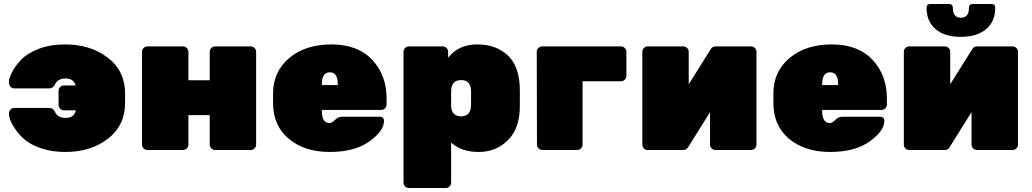

<svg xmlns="http://www.w3.org/2000/svg" viewBox="-20 -753 5181 964"><path d="M360 -324Q349 -359 309.5 -359Q270 -359 256 -329Q246 -309 227 -309H52Q41 -309 33 -317Q25 -325 25 -342Q25 -359 40 -389.5Q55 -420 85.5 -452.5Q116 -485 174 -507.5Q232 -530 306 -530Q434 -530 521 -463.5Q608 -397 608 -283V-237Q608 -123 522 -56.5Q436 10 308 10Q245 10 194 -6Q143 -22 112.5 -45.5Q82 -69 62 -97Q25 -147 25 -184Q25 -195 33 -203Q41 -211 52 -211H227Q248 -211 256 -191Q269 -161 310.5 -161Q352 -161 361 -199H301Q290 -199 282 -207Q274 -215 274 -226V-297Q274 -308 282 -316Q290 -324 301 -324Z M1239 0H1060Q1049 0 1041 -8Q1033 -16 1033 -27V-175H926V-27Q926 -16 918 -8Q910 0 899 0H720Q709 0 701 -8Q693 -16 693 -27V-493Q693 -504 701 -512Q709 -520 720 -520H899Q910 -520 918 -512Q926 -504 926 -493V-350H1033V-493Q1033 -504 1041 -512Q1049 -520 1060 -520H1239Q1250 -520 1258 -512Q1266 -504 1266 -493V-27Q1266 -16 1258 -8Q1250 0 1239 0Z M1894 -201H1596V-196Q1596 -135 1635 -135Q1646 -135 1662 -151Q1678 -167 1697 -167H1886Q1908 -167 1908 -145Q1908 -96 1834.5 -43Q1761 10 1635.5 10Q1510 10 1430.5 -55.5Q1351 -121 1351 -236V-284Q1351 -393 1432 -461.5Q1513 -530 1644.5 -530Q1776 -530 1848.5 -453Q1921 -376 1921 -258V-228Q1921 -217 1913 -209Q1905 -201 1894 -201ZM1596 -330V-326H1676V-330Q1676 -390 1636 -390Q1596 -390 1596 -330Z M2590 -299V-220Q2590 -108 2530 -49Q2470 10 2383.5 10Q2297 10 2245 -37V164Q2245 175 2237 183Q2229 191 2218 191H2033Q2022 191 2014 183Q2006 175 2006 164V-493Q2006 -504 2014 -512Q2022 -520 2033 -520H2203Q2214 -520 2222 -512Q2230 -504 2230 -493V-463Q2282 -530 2377 -530Q2472 -530 2531 -473.5Q2590 -417 2590 -299ZM2245 -293V-219Q2248 -169 2295 -169Q2345 -169 2345 -227V-293Q2345 -351 2295 -351Q2245 -351 2245 -293Z M2702 -520H3098Q3109 -520 3117 -512Q3125 -504 3125 -493V-372Q3125 -361 3117 -353Q3109 -345 3098 -345H2905V-27Q2905 -16 2897 -8Q2889 0 2878 0H2703Q2692 0 2684 -8Q2676 -16 2676 -27L2675 -493Q2675 -504 2683 -512Q2691 -520 2702 -520Z M3751 0H3572Q3561 0 3553 -8Q3545 -16 3545 -27V-190L3433 -11Q3425 0 3410 0H3231Q3220 0 3212.5 -8Q3205 -16 3205 -27V-493Q3205 -504 3213 -512Q3221 -520 3232 -520H3411Q3422 -520 3430 -512Q3438 -504 3438 -493V-330L3549 -507Q3557 -520 3572 -520H3751Q3762 -520 3770 -512Q3778 -504 3778 -493V-27Q3778 -16 3770 -8Q3762 0 3751 0Z M4406 -201H4108V-196Q4108 -135 4147 -135Q4158 -135 4174 -151Q4190 -167 4209 -167H4398Q4420 -167 4420 -145Q4420 -96 4346.5 -43Q4273 10 4147.5 10Q4022 10 3942.5 -55.5Q3863 -121 3863 -236V-284Q3863 -393 3944 -461.5Q4025 -530 4156.5 -530Q4288 -530 4360.5 -453Q4433 -376 4433 -258V-228Q4433 -217 4425 -209Q4417 -201 4406 -201ZM4108 -330V-326H4188V-330Q4188 -390 4148 -390Q4108 -390 4108 -330Z M5064 0H4885Q4874 0 4866 -8Q4858 -16 4858 -27V-190L4746 -11Q4738 0 4723 0H4544Q4533 0 4525.5 -8Q4518 -16 4518 -27V-493Q4518 -504 4526 -512Q4534 -520 4545 -520H4724Q4735 -520 4743 -512Q4751 -504 4751 -493V-330L4862 -507Q4870 -520 4885 -520H5064Q5075 -520 5083 -512Q5091 -504 5091 -493V-27Q5091 -16 5083 -8Q5075 0 5064 0ZM4845 -714Q4845 -733 4864 -733H4958Q4977 -733 4977 -714Q4977 -646 4931.5 -607Q4886 -568 4804 -568Q4722 -568 4677 -607Q4632 -646 4632 -714Q4632 -733 4651 -733H4745Q4764 -733 4764 -714Q4764 -664 4804.5 -664Q4845 -664 4845 -714Z"/></svg>

Font: Rubik One
Style: Regular
Weight: 400
Designer: Hubert and Fischer with Elvire Volk Leonovitch
Foundry: Hubert and Fischer with Elvire Volk Leonovitch
Version: Version 1.001